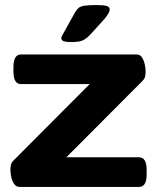

<svg xmlns="http://www.w3.org/2000/svg" viewBox="-20 -738 620 758"><path d="M57 0Q44 0 36 -11.5Q28 -23 24.5 -39Q21 -55 21 -69Q21 -74 22.5 -84.5Q24 -95 34 -105L334 -406H63Q33 -406 33 -456V-473Q33 -523 63 -523H519Q533 -523 540.5 -511.5Q548 -500 551.5 -484Q555 -468 555 -454Q555 -449 553.5 -438.5Q552 -428 542 -418L242 -117H529Q559 -117 559 -67V-50Q559 0 529 0ZM263 -572Q238 -572 230 -576Q222 -580 222 -587Q222 -592 225.5 -598Q229 -604 235 -615L275 -687Q282 -699 289.5 -706Q297 -713 313 -715.5Q329 -718 360 -718Q389 -718 401 -714.5Q413 -711 413 -701Q413 -693 407.5 -684Q402 -675 394 -665L337 -602Q321 -585 306.5 -578.5Q292 -572 263 -572Z"/></svg>

Font: Asap Expanded
Style: Bold
Weight: 700
Width: 7
Designer: Pablo Cosgaya
Foundry: Omnibus-Type
Version: Version 3.001; ttfautohint (v1.8.4.7-5d5b)